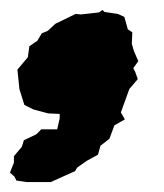

<svg xmlns="http://www.w3.org/2000/svg" viewBox="-64 -206 329 386"><path d="M-15 5 -25 -27 -29 -66 -8 -91 -5 -113 11 -124 20 -139 32 -144 47 -158 88 -178 99 -177 135 -181 142 -186 146 -182 173 -178 186 -172 193 -147 202 -141 201 -118 205 -104 214 -83 204 -69 208 -61 213 -47 196 -27 179 20 187 34 166 46 156 73 138 87 133 105 111 117 91 131 87 138 38 160H-11L-31 157L-35 149L-44 141L-36 121V108L-20 89L-16 76L9 64L19 54H51L56 32V23L33 22L3 14Z"/></svg>

Font: Winky Rough Black
Style: Italic
Weight: 900
Italic angle: -8.97852°
Designer: Simon Atzbach
Foundry: typofactur
Version: Version 1.206; ttfautohint (v1.8.4.7-5d5b)